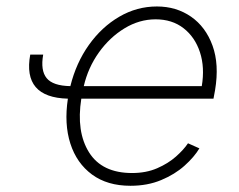

<svg xmlns="http://www.w3.org/2000/svg" viewBox="-20 -574 754 605"><path d="M75.3 -402H116.1Q107.2 -351.9 127 -327.8Q146.7 -303.6 201.7 -302.6Q219.8 -375.7 260.1 -432.4Q300.4 -489 355.8 -521.3Q411.2 -553.6 474.4 -553.6Q535.5 -553.6 581.9 -521.5Q628.2 -489.3 649.7 -430.2Q671.2 -371.1 657.7 -290.1L652.7 -263.1H236.2Q219.8 -158.7 260.7 -93.7Q301.5 -28.8 396.3 -28.8Q440.7 -28.8 475.3 -43.9Q509.9 -58.9 534.4 -80.6Q558.9 -102.3 572.4 -122.5L608.3 -106.5Q592 -79.2 561.4 -51.8Q530.9 -24.5 487.9 -6.6Q445 11.4 391 11.4Q318.2 11.4 269.9 -24.1Q221.6 -59.7 201.7 -121.6Q181.8 -183.6 193.9 -263.1Q50.4 -266.7 75.3 -402ZM244 -302.6H615.8Q625.7 -361.5 610.1 -409.3Q594.5 -457 558.4 -485.1Q522.4 -513.1 470.2 -513.1Q419 -513.1 372.3 -484.7Q325.6 -456.3 291.5 -408.6Q257.5 -360.8 244 -302.6Z"/></svg>

Font: Inter Extra Light  BETA
Style: Italic
Weight: 200
Italic angle: 9.39999°
Designer: Rasmus Andersson
Foundry: rsms
Version: Version 3.011;git-f93a4a705